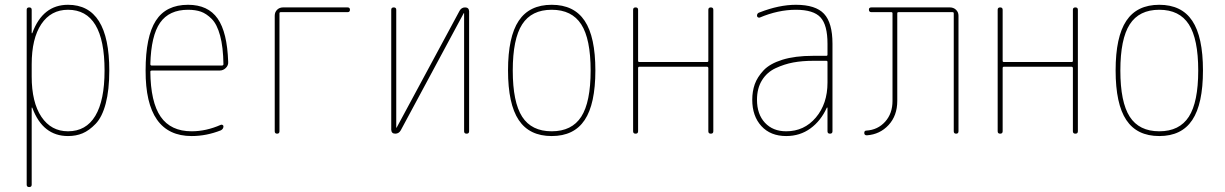

<svg xmlns="http://www.w3.org/2000/svg" viewBox="-20 -550 5040 790"><path d="M110.4 -285.2V-235.4Q110.4 -128.9 150.4 -69.3Q190.4 -9.8 259.8 -9.8Q334 -9.8 372.1 -73.2Q410.2 -136.7 410.2 -259.8Q410.2 -509.8 259.8 -509.8Q189.5 -509.8 149.9 -450.7Q110.4 -391.6 110.4 -285.2ZM89.8 210V-509.8Q89.8 -519.5 100.1 -519.5Q110.4 -519.5 110.4 -509.8V-414.1Q110.4 -413.1 111.3 -413.1Q113.3 -413.1 113.3 -415Q156.2 -530.3 259.8 -530.3Q429.7 -530.3 429.7 -259.8Q429.7 -179.7 415 -124Q400.4 -68.4 373.5 -40.5Q346.7 -12.7 319.8 -1.5Q293 9.8 259.8 9.8Q156.2 9.8 113.3 -105.5Q113.3 -107.4 111.3 -107.4Q110.4 -107.4 110.4 -106.4V210Q110.4 219.7 100.1 219.7Q89.8 219.7 89.8 210Z M753.9 -509.8Q675.8 -509.8 638.7 -456.5Q601.6 -403.3 598.6 -286.1Q598.6 -280.3 604.5 -280.3H892.6Q898.4 -280.3 899.4 -285.2Q898.4 -356.4 885.7 -403.3Q873 -450.2 851.1 -472.2Q829.1 -494.1 806.6 -502Q784.2 -509.8 753.9 -509.8ZM768.6 9.8Q578.1 9.8 579.1 -259.8Q579.1 -399.4 621.1 -464.8Q663.1 -530.3 753.9 -530.3Q835.9 -530.3 875.5 -473.6Q915 -417 918.9 -294.9Q919.9 -281.2 909.2 -270.5Q898.4 -259.8 883.8 -259.8H604.5Q599.6 -259.8 598.6 -255.9Q599.6 -129.9 641.1 -69.8Q682.6 -9.8 768.6 -9.8Q828.1 -9.8 887.7 -36.1Q891.6 -38.1 895.5 -36.1Q899.4 -34.2 899.4 -30.3Q899.4 -19.5 888.7 -13.7Q829.1 9.8 768.6 9.8Z M1110.4 -9.8V-485.4Q1110.4 -500 1120.1 -509.8Q1129.9 -519.5 1144.5 -519.5H1410.2Q1419.9 -519.5 1419.9 -509.8Q1419.9 -500 1410.2 -500H1134.8Q1129.9 -500 1129.9 -495.1V-9.8Q1129.9 0 1120.1 0Q1110.4 0 1110.4 -9.8Z M1606.4 0Q1590.8 0 1589.8 -15.6V-509.8Q1589.8 -519.5 1600.1 -519.5Q1610.4 -519.5 1610.4 -509.8V-25.4Q1610.4 -24.4 1611.3 -24.4Q1612.3 -24.4 1612.3 -25.4L1871.1 -505.9Q1878.9 -519.5 1893.6 -519.5Q1909.2 -519.5 1910.2 -503.9V-9.8Q1910.2 0 1899.9 0Q1889.6 0 1889.6 -9.8V-495.1Q1889.6 -496.1 1888.7 -496.1Q1887.7 -496.1 1887.7 -495.1L1628.9 -13.7Q1621.1 0 1606.4 0Z M2371.6 -449.7Q2333 -509.8 2250 -509.8Q2167 -509.8 2128.4 -449.7Q2089.8 -389.6 2089.8 -259.8Q2089.8 -129.9 2128.4 -69.8Q2167 -9.8 2250 -9.8Q2333 -9.8 2371.6 -69.8Q2410.2 -129.9 2410.2 -259.8Q2410.2 -389.6 2371.6 -449.7ZM2385.7 -56.2Q2341.8 9.8 2250 9.8Q2158.2 9.8 2114.3 -56.2Q2070.3 -122.1 2070.3 -260.3Q2070.3 -398.4 2114.3 -464.4Q2158.2 -530.3 2250 -530.3Q2341.8 -530.3 2385.7 -464.4Q2429.7 -398.4 2429.7 -260.3Q2429.7 -122.1 2385.7 -56.2Z M2585 -9.8V-509.8Q2585 -519.5 2595.2 -519.5Q2605.5 -519.5 2605.5 -509.8V-299.8Q2605.5 -294.9 2610.4 -294.9H2889.6Q2894.5 -294.9 2894.5 -299.8V-509.8Q2894.5 -519.5 2904.8 -519.5Q2915 -519.5 2915 -509.8V-9.8Q2915 0 2904.8 0Q2894.5 0 2894.5 -9.8V-269.5Q2894.5 -274.4 2889.6 -275.4H2610.4Q2605.5 -275.4 2605.5 -269.5V-9.8Q2605.5 0 2595.2 0Q2585 0 2585 -9.8Z M3384.8 -210V-294.9Q3384.8 -299.8 3379.9 -299.8H3325.2Q3281.2 -299.8 3244.1 -293Q3207 -286.1 3171.4 -269.5Q3135.7 -252.9 3115.2 -219.7Q3094.7 -186.5 3094.7 -139.6Q3094.7 -80.1 3127.4 -44.9Q3160.2 -9.8 3214.8 -9.8Q3289.1 -9.8 3336.9 -66.4Q3384.8 -123 3384.8 -210ZM3379.9 -320.3Q3384.8 -320.3 3384.8 -325.2V-370.1Q3384.8 -447.3 3356 -478.5Q3327.1 -509.8 3254.9 -509.8Q3181.6 -509.8 3105.5 -477.5Q3101.6 -476.6 3098.1 -479Q3094.7 -481.4 3094.7 -485.4Q3094.7 -496.1 3105.5 -499Q3185.5 -530.3 3254.9 -530.3Q3335.9 -530.3 3370.6 -493.2Q3405.3 -456.1 3405.3 -370.1V-9.8Q3405.3 0 3395 0Q3384.8 0 3384.8 -9.8V-106.4Q3384.8 -107.4 3383.8 -107.4Q3381.8 -107.4 3381.8 -106.4Q3357.4 -52.7 3314.5 -21.5Q3271.5 9.8 3214.8 9.8Q3150.4 9.8 3112.8 -31.2Q3075.2 -72.3 3075.2 -139.6Q3075.2 -173.8 3085.4 -203.1Q3095.7 -232.4 3121.6 -260.3Q3147.5 -288.1 3199.2 -304.2Q3251 -320.3 3325.2 -320.3Z M3546.9 6.8Q3536.1 6.8 3536.1 -2.9Q3536.1 -12.7 3544.9 -12.7Q3591.8 -15.6 3622.1 -49.3Q3652.3 -83 3652.3 -134.8V-495.1Q3652.3 -500 3647.5 -500H3565.4Q3555.7 -500 3555.2 -509.8Q3554.7 -519.5 3565.4 -519.5H3888.7Q3903.3 -519.5 3913.6 -509.8Q3923.8 -500 3923.8 -485.4V-9.8Q3923.8 0 3914.1 0Q3904.3 0 3904.3 -9.8V-495.1Q3904.3 -500 3899.4 -500H3676.8Q3671.9 -500 3671.9 -495.1V-134.8Q3671.9 -74.2 3636.2 -35.6Q3600.6 2.9 3546.9 6.8Z M4085 -9.8V-509.8Q4085 -519.5 4095.2 -519.5Q4105.5 -519.5 4105.5 -509.8V-299.8Q4105.5 -294.9 4110.4 -294.9H4389.6Q4394.5 -294.9 4394.5 -299.8V-509.8Q4394.5 -519.5 4404.8 -519.5Q4415 -519.5 4415 -509.8V-9.8Q4415 0 4404.8 0Q4394.5 0 4394.5 -9.8V-269.5Q4394.5 -274.4 4389.6 -275.4H4110.4Q4105.5 -275.4 4105.5 -269.5V-9.8Q4105.5 0 4095.2 0Q4085 0 4085 -9.8Z M4871.6 -449.7Q4833 -509.8 4750 -509.8Q4667 -509.8 4628.4 -449.7Q4589.8 -389.6 4589.8 -259.8Q4589.8 -129.9 4628.4 -69.8Q4667 -9.8 4750 -9.8Q4833 -9.8 4871.6 -69.8Q4910.2 -129.9 4910.2 -259.8Q4910.2 -389.6 4871.6 -449.7ZM4885.7 -56.2Q4841.8 9.8 4750 9.8Q4658.2 9.8 4614.3 -56.2Q4570.3 -122.1 4570.3 -260.3Q4570.3 -398.4 4614.3 -464.4Q4658.2 -530.3 4750 -530.3Q4841.8 -530.3 4885.7 -464.4Q4929.7 -398.4 4929.7 -260.3Q4929.7 -122.1 4885.7 -56.2Z"/></svg>

Font: Rounded-X Mgen+ 1m thin
Style: Regular
Weight: 100
Designer: [Source Han Sans]
Ryoko NISHIZUKA  (kana & ideographs); Paul D. Hunt (Latin, Greek & Cyrillic); Wenlong ZHANG  (bopomofo
Version: Version 1.059.20150602